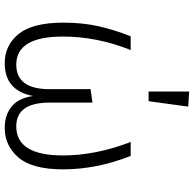

<svg xmlns="http://www.w3.org/2000/svg" viewBox="-24 -787 822 814"><g transform="rotate(90 387.0 -380.0)"><path d="M522 11Q468 11 432 -18Q396 -47 387 -109Q364 11 248 11Q172 11 124 -48Q76 -107 76 -238Q76 -320 91.5 -388Q107 -456 134 -523H192Q135 -380 135 -236Q135 -38 254 -38Q358 -38 358 -179V-353L415 -361V-179Q415 -38 516 -38Q639 -38 639 -236Q639 -374 582 -523H641Q698 -379 698 -237Q698 -106 648 -47.5Q598 11 522 11ZM409 -599H368V-771L432 -767Z"/></g></svg>

Font: Trujillo Light
Style: Regular
Weight: 300
Designer: Fira Sans original fonts by bBox Type GmbH, Carrois Corporate GbR, & Edenspiekermann AG / Changes by Cristiano Sobral
Foundry: Fira Sans original fonts by bBox Type GmbH, Carrois Corporate GbR, & Edenspiekermann AG / Changes by Cristiano Sobral
Version: Version 4.301;July 28, 2020;FontCreator 13.0.0.2655 64-bit